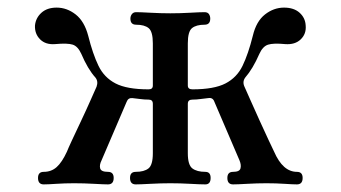

<svg xmlns="http://www.w3.org/2000/svg" viewBox="-20 -485 896 505"><path d="M95 0Q80 0 80 -17Q80 -33 95 -33Q115 -33 129 -45.5Q143 -58 156 -86Q159 -94 169.5 -116.5Q180 -139 193.5 -167.5Q207 -196 218 -221Q229 -246 234 -257Q239 -271 231 -281Q221 -292 211.5 -308Q202 -324 194 -343Q185 -363 171.5 -367.5Q158 -372 125 -369Q100 -367 85.5 -381.5Q71 -396 72 -418Q74 -438 89 -451.5Q104 -465 129 -465Q156 -465 179 -447Q202 -429 212 -391Q224 -343 239 -312Q254 -281 284 -265.5Q314 -250 371 -250Q382 -250 382 -260V-371Q382 -402 371 -411Q360 -420 338 -420Q323 -420 323 -436Q323 -443 327 -448Q331 -453 338 -453Q349 -453 376 -451.5Q403 -450 428 -450Q454 -450 480 -451.5Q506 -453 518 -453Q526 -453 529.5 -448Q533 -443 533 -436Q533 -420 518 -420Q496 -420 485 -411Q474 -402 474 -371V-260Q474 -250 486 -250Q543 -250 573 -265.5Q603 -281 618 -312Q633 -343 645 -391Q654 -429 677 -447Q700 -465 727 -465Q753 -465 768 -451.5Q783 -438 784 -418Q786 -396 771 -381.5Q756 -367 730 -369Q699 -372 685 -367.5Q671 -363 662 -343Q645 -304 625 -281Q617 -270 623 -257Q628 -246 639 -221Q650 -196 663 -167.5Q676 -139 686.5 -116.5Q697 -94 701 -86Q724 -33 761 -33Q776 -33 776 -17Q776 0 761 0Q751 0 728.5 -1.5Q706 -3 681 -3Q656 -3 630 -1.5Q604 0 593 0Q578 0 578 -17Q578 -33 593 -33Q610 -33 612.5 -42Q615 -51 610 -63L544 -217Q540 -229 528 -227Q517 -226 507 -224.5Q497 -223 486 -223Q474 -223 474 -212V-82Q474 -51 486 -42Q498 -33 520 -33Q534 -33 534 -17Q534 0 520 0Q507 0 480.5 -1.5Q454 -3 428 -3Q403 -3 375.5 -1.5Q348 0 337 0Q322 0 322 -17Q322 -33 337 -33Q359 -33 370.5 -42Q382 -51 382 -82V-212Q382 -223 371 -223Q359 -223 349 -224.5Q339 -226 328 -227Q317 -228 313 -217L247 -63Q241 -51 243.5 -42Q246 -33 264 -33Q279 -33 279 -17Q279 0 264 0Q254 0 227.5 -1.5Q201 -3 175 -3Q150 -3 128 -1.5Q106 0 95 0Z"/></svg>

Font: Zen Old Mincho SemiBold
Style: Regular
Weight: 600
Version: Version 1.500